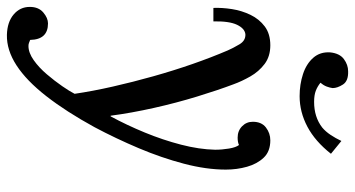

<svg xmlns="http://www.w3.org/2000/svg" viewBox="-262 -520 1053 570"><g transform="rotate(90 265.0 -235.5)"><path d="M84 271Q46 270 23.5 251Q1 232 1 203Q1 177 17.5 163Q34 149 50 149Q98 149 99 202Q104 204 108 205.5Q112 207 117 207Q137 207 159 191.5Q181 176 201 152.5Q221 129 236.5 106.5Q252 84 259 70Q251 16 237.5 -43.5Q224 -103 207 -163.5Q190 -224 170.5 -280Q151 -336 130 -385Q123 -401 112 -419.5Q101 -438 82 -437Q65 -435 54 -412Q43 -389 44 -342H4Q3 -368 7.5 -397Q12 -426 24.5 -452Q37 -478 59 -494.5Q81 -511 115 -511Q148 -511 170.5 -494Q193 -477 207.5 -451.5Q222 -426 231 -401Q248 -356 267 -294Q286 -232 301 -165Q316 -98 324 -37H326Q352 -85 374 -138.5Q396 -192 410 -246Q424 -300 425 -347Q425 -368 421.5 -388.5Q418 -409 411 -418Q407 -416 401.5 -415Q396 -414 389 -414Q369 -414 355.5 -427Q342 -440 342 -459Q342 -485 359 -498Q376 -511 397 -511Q430 -511 448.5 -491.5Q467 -472 475.5 -442Q484 -412 484 -379Q484 -321 466.5 -254.5Q449 -188 420.5 -120.5Q392 -53 358 11Q312 95 266 154Q220 213 174.5 242.5Q129 272 84 271ZM266 -598Q231 -598 200.5 -608Q170 -618 152 -638.5Q134 -659 136 -689Q139 -717 156 -729.5Q173 -742 192 -742Q221 -743 231.5 -726.5Q242 -710 242 -696Q241 -688 237.5 -678.5Q234 -669 226 -660Q237 -651 250 -646Q263 -641 283 -641Q328 -641 359 -665Q371 -675 381 -690Q391 -705 399 -722L437 -691Q400 -644 356.5 -621Q313 -598 266 -598Z"/></g></svg>

Font: Lora Medium
Style: Italic
Weight: 500
Italic angle: -3°
Designer: Olga Karpushina, Alexei Vanyashin (Cyrillic)
Foundry: Cyreal
Version: Version 3.004